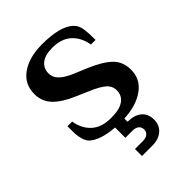

<svg xmlns="http://www.w3.org/2000/svg" viewBox="-195 -574 849 849"><g transform="rotate(-45 229.5 -149.0)"><path d="M421.9 -122.1Q421.9 -63 374 -28.6Q326.2 5.9 248 9.8V29.8Q290.5 29.8 314.2 49.8Q337.9 69.8 337.9 106Q337.9 140.6 314.2 161.4Q290.5 182.1 252 182.1H186V138.2H235.8Q254.9 138.2 265.4 129.4Q275.9 120.6 275.9 106Q275.9 90.8 265.4 82Q254.9 73.2 235.8 73.2H190.9V8.8Q105.5 2 69.8 -30.8Q58.6 -41.5 53 -60.5Q47.4 -79.6 46.6 -95.5Q45.9 -111.3 45.9 -144H75.2Q84 -92.8 116.9 -63Q149.9 -33.2 209 -33.2Q262.7 -33.2 287.8 -51.8Q313 -70.3 313 -102.1Q313 -129.4 291 -148.2Q269 -167 223.1 -186L168 -210Q105.5 -236.3 74.2 -268.8Q43 -301.3 43 -348.1Q43 -410.6 92.8 -445.3Q142.6 -480 223.1 -480Q336.4 -480 378.9 -439Q387.7 -430.7 393.1 -419.7Q398.4 -408.7 400.6 -391.8Q402.8 -375 403.3 -362.8Q403.8 -350.6 403.8 -326.2H375Q366.2 -377.4 333.5 -407.2Q300.8 -437 243.2 -437Q198.2 -437 175 -418.2Q151.9 -399.4 151.9 -368.2Q151.9 -343.3 170.7 -324.7Q189.5 -306.2 226.1 -290L286.1 -265.1Q357.9 -234.9 389.9 -203.4Q421.9 -171.9 421.9 -122.1Z"/></g></svg>

Font: El Messiri SemiBold
Style: Regular
Weight: 600
Designer: Mohamed Gaber
Foundry: Kief Type Foundry
Version: Version 2.007;PS 002.007;hotconv 1.0.88;makeotf.lib2.5.64775